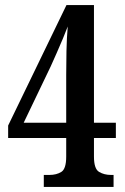

<svg xmlns="http://www.w3.org/2000/svg" viewBox="-20 -734 491 754"><path d="M152 0V-47H174Q202 -47 221 -59Q240 -71 240 -119V-192H12V-241L241 -714H349V-252H435V-192H349V-119Q349 -71 369 -59Q389 -47 416 -47H426V0ZM73 -252H240V-439Q240 -483 241 -533.5Q242 -584 246 -630Q239 -611 227 -582.5Q215 -554 202 -524.5Q189 -495 179 -473Z"/></svg>

Font: Noto Serif Bengali ExtraCondensed SemiBold
Style: Regular
Weight: 600
Width: 2
Designer: Juan Bruce, Universal Thirst, Indian Type Foundry and the Monotype Design Team.
Foundry: Monotype Imaging Inc.
Version: Version 2.003; ttfautohint (v1.8.4.7-5d5b)